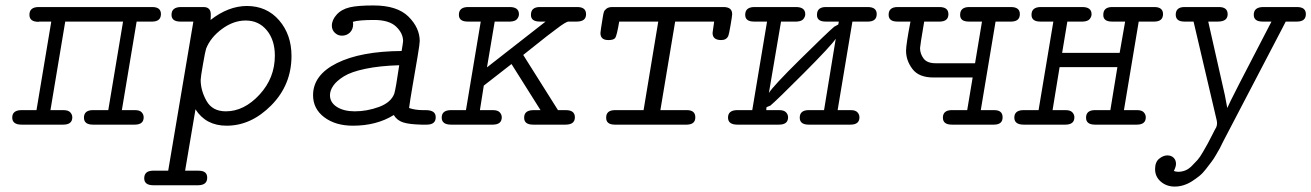

<svg xmlns="http://www.w3.org/2000/svg" viewBox="-20 -457 4808 704"><path d="M56.2 -53.2H113.8L168 -377.9H126Q126 -377.9 124 -377.9Q123 -377 121.1 -377Q87.9 -377 87.9 -402.8Q87.9 -430.7 121.1 -431.2H538.1Q570.3 -431.2 570.1 -405Q569.8 -378.9 540 -377.9H481L426.8 -53.2H475.1Q492.2 -53.2 499.5 -45.2Q506.8 -37.1 506.8 -26.9Q506.8 0 474.1 0H320.8Q287.6 0 287.8 -25.9Q288.1 -51.8 317.9 -53.2H377L431.2 -377.9H219.2L165 -53.2Q165 -53.2 212.9 -53.2Q230 -53.2 237.5 -45.2Q245.1 -37.1 245.1 -26.9Q245.1 0 211.9 0H59.1Q24.9 0 24.9 -25.9Q24.9 -51.8 56.2 -53.2Z M508.8 196.8Q508.8 169.9 539.1 168.9H596.7L689 -377.9H638.7Q608.9 -378.9 608.9 -402.8Q608.9 -430.7 643.1 -431.2H726.1Q752.9 -431.2 752.9 -403.8Q752.9 -390.6 752 -383.8Q816.9 -434.6 884.8 -435.1Q958 -435.1 1003.4 -382.6Q1048.8 -330.1 1048.8 -252Q1048.8 -146 974.9 -71Q900.9 3.9 811 3.9Q734.9 3.9 696.8 -56.2L658.7 168.9H708Q740.2 168.9 739.7 194.8Q739.7 221.7 707 222.2H541Q508.8 221.7 508.8 196.8ZM715.8 -164.1Q715.8 -125 737.3 -86.9Q758.8 -48.8 808.1 -48.8Q875 -48.8 931.4 -109.9Q987.8 -170.9 987.8 -252.9Q987.8 -310.1 958.3 -345.9Q928.7 -381.8 880.9 -381.8Q835.9 -381.8 793.9 -350.8Q752 -319.8 735.8 -278.8Q732.9 -271 724.4 -222.4Q715.8 -173.8 715.8 -164.1Z M1127.9 -107.9Q1127.9 -182.1 1215.3 -225.6Q1302.7 -269 1452.6 -270Q1457.5 -298.8 1458 -306.2Q1458 -335 1432.4 -359.4Q1406.7 -383.8 1351.6 -383.8Q1295.4 -383.8 1273.9 -377Q1273.9 -375 1274.4 -372.6Q1274.9 -370.1 1274.9 -369.1Q1274.9 -349.1 1262.9 -337.6Q1251 -326.2 1233.9 -326.2Q1218.8 -326.2 1207.8 -336.7Q1196.8 -347.2 1196.8 -362.8Q1196.8 -383.8 1214.4 -403.3Q1231.9 -422.9 1262.7 -430.2Q1291.5 -437 1349.6 -437Q1436.5 -437 1477.8 -396Q1519 -355 1519 -306.2Q1519 -296.4 1511 -248.8Q1502.9 -201.2 1492.9 -143.1Q1482.9 -85 1480 -61Q1502 -53.2 1530.8 -53.2H1541Q1578.1 -53.2 1577.6 -26.9Q1577.6 0 1544.9 0H1524.9Q1481 -1 1458.5 -8.1Q1436 -15.1 1423.8 -35.2Q1360.8 3.9 1273.9 3.9Q1210 3.9 1168.9 -27.1Q1127.9 -58.1 1127.9 -107.9ZM1189.9 -107.9Q1189.9 -81.1 1215.3 -64.9Q1240.7 -48.8 1280.8 -48.8Q1325.7 -48.8 1369.6 -64.9Q1413.6 -81.1 1425.8 -113.8Q1431.6 -133.8 1443.8 -217.8Q1373 -215.8 1320.3 -204.8Q1267.6 -193.8 1240.7 -177Q1213.9 -160.2 1201.9 -142.6Q1189.9 -125 1189.9 -107.9Z M1630.9 -53.2H1688.5L1742.7 -377.9Q1742.7 -377.9 1694.8 -377.9Q1662.6 -377.9 1662.6 -402.8Q1662.6 -430.7 1695.8 -431.2H1848.6Q1882.8 -431.2 1882.8 -404.8Q1882.8 -396 1876.2 -387.5Q1869.6 -378.9 1851.6 -377.9H1793.9L1765.6 -210L1980.5 -377.9H1959.5Q1926.3 -377.9 1926.8 -402.8Q1926.8 -430.7 1958.5 -431.2H2096.7Q2128.9 -431.2 2128.9 -404.8Q2128.9 -377.9 2094.7 -377.9H2064.9Q2055.2 -377.9 2020.5 -351.1Q2011.7 -344.2 1984.9 -324.2Q1936 -285.2 1898.9 -255.9V-254.9L2025.9 -53.2H2054.7Q2087.9 -53.2 2087.9 -26.9Q2087.9 0 2053.7 0H1934.6Q1901.4 0 1901.9 -25.9Q1901.9 -52.7 1935.5 -53.2H1961.9L1855.5 -222.2L1753.9 -143.1L1739.7 -53.2H1787.6Q1804.7 -53.2 1812.3 -45.2Q1819.8 -37.1 1819.8 -26.9Q1819.8 0 1786.6 0H1633.8Q1599.6 0 1599.6 -25.9Q1599.6 -51.8 1630.9 -53.2Z M2181.6 -335.9Q2181.6 -341.8 2190.4 -395Q2192.4 -408.2 2194.6 -414.1Q2196.8 -419.9 2204.1 -425.5Q2211.4 -431.2 2225.6 -431.2H2632.8Q2665 -431.2 2664.6 -404.8Q2664.6 -398.9 2658.7 -364.5Q2652.8 -330.1 2650.4 -325.2Q2643.6 -310.1 2624.5 -310.1Q2592.3 -310.1 2592.8 -336.9Q2592.8 -339.8 2598.6 -377.9H2455.6L2401.4 -53.2H2498.5Q2529.3 -53.2 2529.5 -27.1Q2529.8 -1 2499.5 0H2234.4Q2202.1 0 2202.6 -25.9Q2202.6 -52.7 2234.4 -53.2H2339.8L2393.6 -377.9H2250.5Q2241.7 -326.2 2235.8 -317.9Q2230 -310.1 2211.4 -310.1H2210.4Q2181.6 -310.1 2181.6 -335.9Z M2680.7 -53.2H2738.3L2792.5 -377.9Q2792.5 -377.9 2744.6 -377.9Q2712.4 -377.9 2712.4 -402.8Q2712.4 -430.7 2745.6 -431.2H2898.4Q2932.6 -431.2 2932.6 -404.8Q2932.6 -396 2926 -387.5Q2919.4 -378.9 2901.4 -377.9H2843.8L2799.3 -116.2Q2815.4 -142.1 2914.1 -239.5Q3012.7 -336.9 3038.6 -358.9L3053.7 -367.2L3055.7 -377.9H3007.3Q2975.1 -377.9 2975.6 -402.8Q2975.6 -430.7 3007.3 -431.2H3161.6Q3194.8 -431.2 3194.6 -405Q3194.3 -378.9 3164.6 -377.9H3105.5L3051.3 -53.2H3099.6Q3116.7 -53.2 3124 -45.2Q3131.3 -37.1 3131.3 -26.9Q3131.3 0 3098.6 0H2945.3Q2912.1 0 2912.4 -25.9Q2912.6 -51.8 2942.4 -53.2H3001.5L3044.4 -314.9Q3027.3 -289.1 2928 -189.5Q2828.6 -89.8 2804.7 -69.8L2790.5 -64L2789.6 -53.2H2837.4Q2854.5 -53.2 2862.1 -45.2Q2869.6 -37.1 2869.6 -26.9Q2869.6 0 2836.4 0H2683.6Q2649.4 0 2649.4 -25.9Q2649.4 -51.8 2680.7 -53.2Z M3238.3 -402.8Q3238.3 -430.7 3270.5 -431.2H3424.3Q3457.5 -431.2 3457.5 -405Q3457.5 -378.9 3427.2 -377.9H3368.7Q3353.5 -288.1 3353.5 -280.8Q3353.5 -259.8 3366.5 -242.4Q3379.4 -225.1 3410.6 -225.1H3555.2L3580.6 -377.9Q3580.6 -377.9 3532.2 -377.9Q3500 -377.9 3500.5 -402.8Q3500.5 -430.7 3533.2 -431.2H3686.5Q3719.7 -431.2 3719.5 -405Q3719.2 -378.9 3689.5 -377.9H3630.4L3576.2 -53.2H3625.5Q3656.2 -53.2 3656.2 -26.9Q3656.2 0 3624.5 0H3470.2Q3437 0 3437.3 -25.9Q3437.5 -51.8 3467.3 -53.2H3526.4L3546.4 -172.9H3402.3Q3349.1 -172.9 3325.7 -203.9Q3302.2 -234.9 3302.2 -271Q3302.2 -293.9 3318.4 -377.9H3270.5Q3238.3 -377.9 3238.3 -402.8Z M3730.5 -53.2H3788.1L3842.3 -377.9Q3842.3 -377.9 3794.4 -377.9Q3762.2 -377.9 3762.2 -402.8Q3762.2 -430.7 3795.4 -431.2H3948.2Q3982.4 -431.2 3982.4 -404.8Q3982.4 -396 3975.8 -387.5Q3969.2 -378.9 3951.2 -377.9H3893.6L3874.5 -263.2H4085.4L4105.5 -377.9H4057.1Q4024.9 -377.9 4025.4 -402.8Q4025.4 -430.7 4057.1 -431.2H4212.4Q4244.6 -431.2 4244.4 -405Q4244.1 -378.9 4214.4 -377.9H4155.3L4101.1 -53.2Q4101.1 -53.2 4149.4 -53.2Q4166.5 -53.2 4173.8 -45.2Q4181.2 -37.1 4181.2 -26.9Q4181.2 0 4148.4 0H3995.1Q3961.9 0 3962.2 -25.9Q3962.4 -51.8 3992.2 -53.2H4051.3L4077.1 -210.9H3865.2L3839.4 -53.2Q3839.4 -53.2 3887.2 -53.2Q3904.3 -53.2 3911.9 -45.2Q3919.4 -37.1 3919.4 -26.9Q3919.4 0 3886.2 0H3733.4Q3699.2 0 3699.2 -25.9Q3699.2 -51.8 3730.5 -53.2Z M4215.3 163.1Q4215.3 137.2 4230.2 125Q4245.1 112.8 4260.3 112.8Q4274.4 112.8 4283.2 121.3Q4292 129.9 4292 144Q4292 153.8 4284.2 169.9Q4291 172.9 4300.3 172.9Q4313.5 172.9 4325.9 168Q4338.4 163.1 4350.3 151.1Q4362.3 139.2 4370.8 129.6Q4379.4 120.1 4390.9 100.1Q4402.3 80.1 4407.7 70.6Q4413.1 61 4424.6 38.1Q4436 15.1 4439.5 9.8Q4444.3 -1.5 4441.4 -15.1L4356.4 -377.9H4322.3Q4291.5 -377.9 4291 -402.8Q4291 -430.7 4322.3 -431.2H4449.2Q4481.4 -431.2 4481.4 -404.8Q4481.4 -377.9 4445.3 -377.9H4410.2L4471.2 -107.9L4480 -61Q4486.8 -80.1 4642.1 -377.9H4609.4Q4577.1 -377.9 4577.1 -402.8Q4577.1 -430.7 4611.3 -431.2H4735.4Q4768.6 -431.2 4768.1 -404.8Q4768.1 -377.9 4735.4 -377.9H4694.3L4682.1 -354L4470.2 51.8L4463.4 64.9Q4457.5 78.1 4452.9 86.2Q4448.2 94.2 4439.2 110.1Q4430.2 126 4421.6 137Q4413.1 147.9 4401.6 163.1Q4390.1 178.2 4377.7 188.2Q4365.2 198.2 4350.8 207.5Q4336.4 216.8 4320.3 221.9Q4304.2 227.1 4287.1 227.1Q4257.3 227.1 4236.3 209Q4215.3 190.9 4215.3 163.1Z"/></svg>

Font: CMU Typewriter Text
Style: LightOblique
Weight: 200
Italic angle: -9.46001°
Version: Version 0.7.0